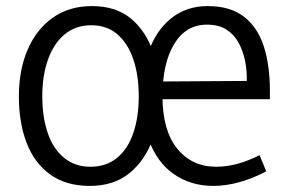

<svg xmlns="http://www.w3.org/2000/svg" viewBox="-20 -600 939 631"><path d="M275 11Q197 11 145 -26.5Q93 -64 67.5 -130.5Q42 -197 42 -283Q42 -369 70.5 -436Q99 -503 153 -541.5Q207 -580 282 -580Q362 -580 411.5 -538Q461 -496 484 -426H467Q491 -498 541.5 -539Q592 -580 662 -580Q737 -580 782 -545Q827 -510 847 -447.5Q867 -385 867 -302V-274H479V-332L791 -334Q792 -369 785 -402Q778 -435 763 -461.5Q748 -488 723 -503.5Q698 -519 660 -519Q591 -519 552.5 -455.5Q514 -392 514 -284Q514 -171 562.5 -111.5Q611 -52 690 -52Q725 -52 760 -61.5Q795 -71 833 -90L855 -37Q812 -14 767.5 -1.5Q723 11 681 11Q607 11 551 -28Q495 -67 468 -143H482Q457 -73 405.5 -31Q354 11 275 11ZM277 -52Q329 -52 364.5 -81Q400 -110 418 -162.5Q436 -215 436 -283Q436 -353 418 -405.5Q400 -458 365.5 -487.5Q331 -517 280 -517Q229 -517 193 -487.5Q157 -458 138 -405Q119 -352 119 -284Q119 -215 137 -162.5Q155 -110 191 -81Q227 -52 277 -52Z"/></svg>

Font: Yaldevi
Style: Regular
Weight: 400
Designer: Sol Matas, Rajitha Manaperi, Kosala Senevirathne
Foundry: Mooniak
Version: Version 1.100